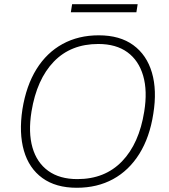

<svg xmlns="http://www.w3.org/2000/svg" viewBox="-20 -880 799 908"><path d="M86 -363Q104 -475 152.5 -553Q201 -631 276 -672Q351 -713 447 -713Q547 -713 610.5 -666.5Q674 -620 698.5 -536.5Q723 -453 705 -342Q688 -231 639 -152.5Q590 -74 515 -33Q440 8 343 8Q244 8 180.5 -38Q117 -84 93 -167.5Q69 -251 86 -363ZM129 -353Q113 -254 133.5 -182.5Q154 -111 208 -72Q262 -33 346 -33Q476 -33 557 -117Q638 -201 662 -352Q678 -450 657 -522Q636 -594 582.5 -633Q529 -672 445 -672Q315 -672 234.5 -588.5Q154 -505 129 -353ZM315 -822 321 -860H631L625 -822Z"/></svg>

Font: Mulish ExtraLight
Style: Italic
Weight: 200
Italic angle: -9°
Designer: Vernon Adams
Foundry: Vernon Adams
Version: Version 3.603